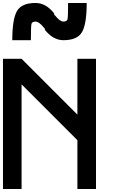

<svg xmlns="http://www.w3.org/2000/svg" viewBox="-20 -1270 790 1290"><path d="M500 -875H625V0H500V-328.1L125 -703.1V0H0V-875H125L500 -500ZM187.5 -1000H62.5Q62.5 -1140.6 93.8 -1195.3Q125 -1250 218.8 -1250Q289.1 -1250 343.8 -1179.7Q343.8 -1179.7 343.8 -1171.9Q351.6 -1164.1 351.6 -1164.1Q382.8 -1125 406.2 -1125Q429.7 -1125 433.6 -1140.6Q437.5 -1156.2 437.5 -1250H562.5Q562.5 -1109.4 531.2 -1054.7Q500 -1000 406.2 -1000Q335.9 -1000 281.2 -1070.3Q281.2 -1070.3 281.2 -1078.1Q273.4 -1085.9 273.4 -1085.9Q242.2 -1125 218.8 -1125Q195.3 -1125 191.4 -1109.4Q187.5 -1093.8 187.5 -1000Z"/></svg>

Font: CraftyPE
Style: Regular
Weight: 400
Designer: Erek Butcher
Foundry: Haunted Coop
Version: Version 0.018;April 4, 2024;FontCreator 15.0.0.2962 64-bit